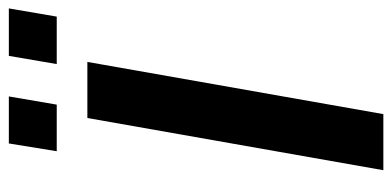

<svg xmlns="http://www.w3.org/2000/svg" viewBox="-252 -656 908 445"><g transform="rotate(-90 202.5 -434.0)"><path d="M30 0 151 -686H281L160 0ZM74 -757 92 -868H201L182 -757ZM276 -757 295 -868H405L386 -757Z"/></g></svg>

Font: Archivo Variable SemiBold
Style: Italic
Weight: 600
Italic angle: -10°
Designer: Hector Gatti
Foundry: Omnibus-Type
Version: Version 2.001